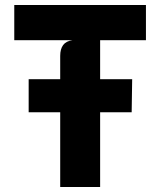

<svg xmlns="http://www.w3.org/2000/svg" viewBox="-20 -747 640 767"><path d="M220.5 0V-524Q220.5 -551 232.2 -567Q244 -583 270 -586.5H37V-727H563V-586.5H380V0ZM94.5 -298.5V-430.5H508L506 -298.5Z"/></svg>

Font: Spline Sans Mono
Style: Bold
Weight: 700
Designer: Eben Sorkin, Mirko Velimirovic
Foundry: Sorkin Type
Version: Version 1.004